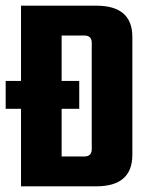

<svg xmlns="http://www.w3.org/2000/svg" viewBox="-22 -656 532 676"><path d="M52 -636H317Q444 -636 444 -526V-111Q444 0 317 0H52V-273H-2V-371H52ZM301 -130V-506Q301 -531 274 -531H195V-371H257V-273H195V-105H274Q301 -105 301 -130Z"/></svg>

Font: Teko SemiBold
Style: Regular
Weight: 600
Designer: Manushi Parikh, Jonny Pinhorn
Foundry: Indian Type Foundry
Version: Version 1.106;PS 1.0;hotconv 1.0.78;makeotf.lib2.5.61930; tt